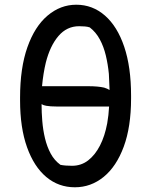

<svg xmlns="http://www.w3.org/2000/svg" viewBox="-20 -782 640 813"><path d="M303 -762Q372 -762 424.5 -716Q477 -670 506 -584Q535 -498 535 -377V-365Q535 -245 504 -161Q473 -77 419 -33Q365 11 297 11Q228 11 176 -32.5Q124 -76 94.5 -158.5Q65 -241 65 -357V-369Q65 -494 96 -582Q127 -670 181.5 -716Q236 -762 303 -762ZM156 -341Q156 -306 159 -270Q162 -232 170.5 -196.5Q179 -161 194.5 -132Q210 -103 236 -84Q246 -82 258.5 -81Q271 -80 285 -80Q324 -80 353.5 -103Q383 -126 403.5 -166Q424 -206 434 -260Q440 -294 442 -331H219Q193 -331 176 -334Q164 -336 156 -341ZM315 -671Q263 -671 227.5 -629.5Q192 -588 174 -517Q163 -471 158 -417H353Q395 -417 421 -411Q434 -407 444 -401Q443 -435 441 -469Q437 -510 428 -547.5Q419 -585 402.5 -615.5Q386 -646 360 -666Q351 -669 339.5 -670Q328 -671 315 -671Z"/></svg>

Font: Code D Ace
Style: Regular
Weight: 400
Version: Version 1.085; ttfautohint (v1.8.4.7-5d5b);Nerd Fonts 3.0.2